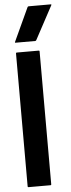

<svg xmlns="http://www.w3.org/2000/svg" viewBox="-62 -959 367 989"><g transform="rotate(-5 122.0 -464.0)"><path d="M44 0Q40 0 40 -4V-692Q40 -696 44 -696H158Q162 -696 162 -692V-4Q162 0 158 0ZM42 -747Q38 -747 40 -751L120 -924Q122 -928 126 -928H241Q245 -928 243 -924L150 -751Q148 -747 144 -747Z"/></g></svg>

Font: AL Dynamic
Style: Regular
Weight: 400
Version: Version 1.000; ttfautohint (v1.8.2) -l 8 -r 50 -G 200 -x 14 